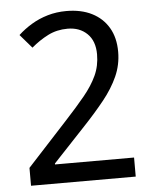

<svg xmlns="http://www.w3.org/2000/svg" viewBox="-52 -768 655 813"><g transform="rotate(-5 275.5 -362.0)"><path d="M47 -76 218 -262Q267 -315 301.5 -357Q336 -399 355 -440Q374 -481 374 -530Q374 -587 342 -618Q310 -649 259 -649Q213 -649 175.5 -630Q138 -611 104 -582L54 -640Q80 -664 111.5 -683Q143 -702 180.5 -713Q218 -724 260 -724Q323 -724 368.5 -701Q414 -678 439 -635.5Q464 -593 464 -533Q464 -478 442 -429Q420 -380 381.5 -332Q343 -284 293 -231L156 -85V-81H492V0H47Z"/></g></svg>

Font: ukannada85
Style: Book
Weight: 400
Designer: Jelle Bosma - Monotype Design Team
Foundry: Monotype Imaging Inc.
Version: Version 2.003